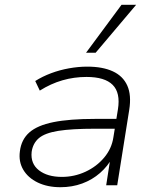

<svg xmlns="http://www.w3.org/2000/svg" viewBox="-20 -773 648 801"><path d="M232 8Q178 8 137.5 -11.5Q97 -31 77 -65Q57 -99 63 -142Q69 -191 102.5 -220.5Q136 -250 203 -263.5Q270 -277 377 -277H479L472 -236H376Q279 -236 223 -227Q167 -218 142 -196.5Q117 -175 112 -139Q107 -90 142.5 -62.5Q178 -35 238 -35Q290 -35 336.5 -56.5Q383 -78 414.5 -115.5Q446 -153 453 -200L472 -317Q483 -386 450 -419Q417 -452 341 -452Q289 -452 240.5 -438Q192 -424 146 -395L127 -435Q157 -454 193 -467.5Q229 -481 268 -488Q307 -495 344 -495Q408 -495 450.5 -475.5Q493 -456 511 -416Q529 -376 519 -314L469 0H423L441 -116H449Q430 -80 397.5 -51.5Q365 -23 323 -7.5Q281 8 232 8ZM339 -553 487 -753H548L379 -553Z"/></svg>

Font: Nunito Sans 10pt SemiExpanded ExtraLight
Style: Italic
Weight: 250
Width: 6
Italic angle: -9°
Designer: Vernon Adams
Foundry: Vernon Adams
Version: Version 3.101;gftools[0.9.27]